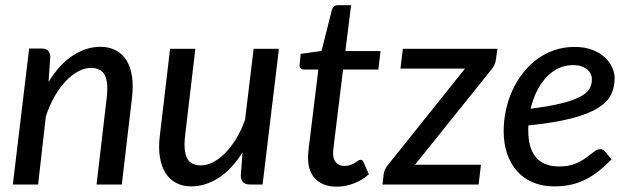

<svg xmlns="http://www.w3.org/2000/svg" viewBox="-20 -690 2356 718"><path d="M28 0 89 -508.5H136Q168 -508.5 168 -476L161.5 -383.5Q201.5 -449 252 -482Q302.5 -515 355.5 -515Q387.5 -515 412.2 -502.2Q437 -489.5 452.5 -465.2Q468 -441 473.5 -405.2Q479 -369.5 473.5 -323.5L435.5 0H341L379 -323.5Q386 -381 372 -408.5Q358 -436 320.5 -436Q297 -436 272.8 -423.2Q248.5 -410.5 226 -386.8Q203.5 -363 184.2 -329.5Q165 -296 151.5 -255L122.5 0Z M710.5 -507.5 672.5 -185Q665.5 -127 679.2 -99.2Q693 -71.5 731 -71.5Q753.5 -71.5 777 -83.5Q800.5 -95.5 822.5 -118Q844.5 -140.5 863.8 -172.2Q883 -204 896.5 -243L928.5 -507.5H1023L962 0H915Q880.5 0 880.5 -34L887 -120.5Q847.5 -57 797.8 -25Q748 7 695.5 7Q663.5 7 639 -5.8Q614.5 -18.5 599 -43Q583.5 -67.5 577.8 -103.2Q572 -139 578 -185L616 -507.5Z M1132 -97Q1132 -100 1132 -104.8Q1132 -109.5 1132.8 -118.8Q1133.5 -128 1135.2 -142.8Q1137 -157.5 1140 -181L1170.5 -430H1115.5Q1108 -430 1103.5 -435.2Q1099 -440.5 1100.5 -450.5L1104.5 -488.5L1182.5 -499.5L1221 -653Q1223.5 -661 1229 -665.8Q1234.5 -670.5 1243 -670.5H1293L1271.5 -499H1403L1395 -430H1263L1233 -185.5Q1230.5 -165 1229 -152.5Q1227.5 -140 1226.8 -132.8Q1226 -125.5 1225.8 -122.5Q1225.5 -119.5 1225.5 -118Q1225.5 -94 1237.2 -81.8Q1249 -69.5 1268.5 -69.5Q1281 -69.5 1290.5 -73Q1300 -76.5 1307.2 -81Q1314.5 -85.5 1319.2 -89Q1324 -92.5 1328 -92.5Q1332.5 -92.5 1334.8 -90.5Q1337 -88.5 1339.5 -83.5L1359.5 -38Q1334.5 -16 1303 -4Q1271.5 8 1239.5 8Q1190 8 1161.5 -19Q1133 -46 1132 -97Z M1834.5 -467.5Q1833.5 -457.5 1829 -448Q1824.5 -438.5 1818.5 -431L1532 -74H1778.5L1770 0H1410.5L1415 -40Q1415.5 -46.5 1419.8 -56Q1424 -65.5 1431 -73.5L1719 -433.5H1477.5L1486.5 -507.5H1840Z M2278.5 -397Q2278.5 -364 2265 -336Q2251.5 -308 2215.5 -285.8Q2179.5 -263.5 2116.8 -247.2Q2054 -231 1956 -221Q1955.5 -216 1955.5 -211.2Q1955.5 -206.5 1955.5 -202Q1955.5 -136 1984.2 -101.8Q2013 -67.5 2071 -67.5Q2106.5 -67.5 2130.5 -77.5Q2154.5 -87.5 2171.2 -99.8Q2188 -112 2200.5 -122Q2213 -132 2225.5 -132Q2235.5 -132 2243 -123L2267 -94Q2241 -67.5 2216.5 -48.5Q2192 -29.5 2166.2 -17Q2140.5 -4.5 2112.8 1.2Q2085 7 2052.5 7Q2009 7 1974 -7.5Q1939 -22 1914.5 -49Q1890 -76 1876.8 -114.2Q1863.5 -152.5 1863.5 -199.5Q1863.5 -239 1871.8 -277.8Q1880 -316.5 1896 -351.5Q1912 -386.5 1935 -416.2Q1958 -446 1987.5 -468Q2017 -490 2052.5 -502.2Q2088 -514.5 2128.5 -514.5Q2167 -514.5 2195.2 -503.5Q2223.5 -492.5 2242 -475.2Q2260.5 -458 2269.5 -437.2Q2278.5 -416.5 2278.5 -397ZM2123 -446.5Q2092.5 -446.5 2067 -434Q2041.5 -421.5 2021.5 -399.5Q2001.5 -377.5 1987 -347.8Q1972.5 -318 1964.5 -283.5Q2039 -293 2084.2 -304.8Q2129.5 -316.5 2153.8 -330.5Q2178 -344.5 2185.8 -360.2Q2193.5 -376 2193.5 -393.5Q2193.5 -402.5 2189.8 -411.8Q2186 -421 2177.5 -428.8Q2169 -436.5 2155.8 -441.5Q2142.5 -446.5 2123 -446.5Z"/></svg>

Font: Lato Medium
Style: Italic
Weight: 500
Italic angle: -7°
Designer: Lukasz Dziedzic
Foundry: tyPoland Lukasz Dziedzic
Version: Version 2.006; 2014-01-15